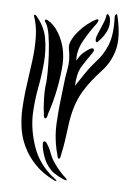

<svg xmlns="http://www.w3.org/2000/svg" viewBox="-42 -512 396 547"><g transform="rotate(-5 156.0 -239.0)"><path d="M145 -333Q137 -299 122.5 -261.5Q108 -224 90 -192Q90 -190 87.5 -185.5Q85 -181 81 -181Q79 -181 78.5 -187Q78 -193 79 -195Q79 -211 83 -237.5Q87 -264 93 -281Q95 -287 99.5 -310Q104 -333 107.5 -361.5Q111 -390 111.5 -416.5Q112 -443 105 -456V-460Q109 -463 114 -458Q127 -447 134.5 -431Q142 -415 145.5 -397.5Q149 -380 148.5 -363Q148 -346 145 -333ZM184 -337Q195 -351 205 -357Q215 -363 225 -367Q226 -367 230 -368Q234 -369 236 -366Q238 -363 235 -359Q232 -355 230 -353Q223 -346 214.5 -337.5Q206 -329 199 -321Q189 -310 183 -295.5Q177 -281 174 -266Q191 -284 206.5 -300Q222 -316 240 -330Q263 -347 280 -374Q297 -401 304 -453Q306 -458 309 -459Q312 -460 312 -452Q315 -394 300 -360Q285 -326 255 -303Q239 -291 223 -277Q207 -263 192.5 -246Q178 -229 166 -206Q154 -183 145 -153Q138 -130 131 -109.5Q124 -89 116 -70Q114 -63 110 -63Q107 -64 107 -73Q102 -121 113.5 -168.5Q125 -216 141 -267Q148 -292 157.5 -317Q167 -342 166 -374Q166 -385 175 -397Q184 -409 197 -419.5Q210 -430 224 -437.5Q238 -445 248 -448Q257 -451 257 -447Q257 -443 251 -437Q230 -418 208.5 -392Q187 -366 184 -337ZM97 -1Q96 0 95.5 -0.5Q95 -1 90 -4Q60 -26 43 -52Q26 -78 18.5 -105.5Q11 -133 12 -160.5Q13 -188 19 -214Q27 -249 38.5 -283.5Q50 -318 60 -350.5Q70 -383 75 -414.5Q80 -446 75 -475Q75 -477 78 -478Q79 -478 80 -476.5Q81 -475 82 -474Q101 -442 101 -408.5Q101 -375 92 -340.5Q83 -306 69.5 -270.5Q56 -235 48 -199Q38 -153 46.5 -101Q55 -49 93 -8Q95 -5 97 -4Q99 -3 97 -1ZM127 0Q125 0 123 -1L119 -3Q105 -12 94 -22.5Q83 -33 75 -53Q72 -60 70 -71.5Q68 -83 67.5 -93Q67 -103 68.5 -110Q70 -117 74 -116Q77 -116 80.5 -108Q84 -100 86 -92Q88 -81 90.5 -71Q93 -61 97 -53Q108 -28 126 -5Q128 0 127 0ZM290 -449Q290 -428 278 -412Q266 -396 249 -385Q246 -383 245 -385.5Q244 -388 244 -389Q244 -395 249 -403.5Q254 -412 260.5 -421.5Q267 -431 273 -441Q279 -451 281 -459Q284 -464 287 -459Q290 -454 290 -449Z"/></g></svg>

Font: mr_AkronimG
Style: Regular
Weight: 400
Version: Version 1.002 April 14, 2020